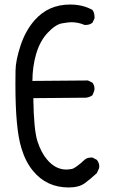

<svg xmlns="http://www.w3.org/2000/svg" viewBox="-20 -827 540 847"><path d="M283 0Q185 0 125 -74Q92 -114 74 -175Q48 -259 48 -455Q48 -471 48.5 -515.5Q49 -560 70.5 -625.5Q92 -691 132 -737Q193 -807 289 -807Q346 -807 388 -783Q397 -770 397 -753V-746L388 -727Q376 -717 359 -717H353Q325 -729 294 -729Q282 -729 253.5 -724Q225 -719 190.5 -682.5Q156 -646 139.5 -589Q123 -532 123 -470L368 -472L388 -462Q397 -450 397 -433Q397 -428 388 -407Q374 -397 358 -396L127 -394Q129 -253 145.5 -203Q162 -153 187 -124Q224 -79 273 -79Q280 -79 296 -81.5Q312 -84 353 -122Q364 -132 382 -132H388L407 -122Q418 -109 418 -92Q418 -84 407 -63Q381 -39 355 -19.5Q329 0 283 0Z"/></svg>

Font: Xiaolai SC
Style: Regular
Weight: 400
Designer: Nozomi Seto 瀬戸のぞみ
Version: Version 3.11;December 4, 2020;FontCreator 13.0.0.2613 64-bit